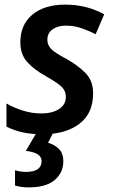

<svg xmlns="http://www.w3.org/2000/svg" viewBox="-20 -571 491 831"><path d="M165 10Q264 10 323.5 -35Q383 -80 383 -167Q383 -222 349.5 -255.5Q316 -289 266 -317Q218 -342 201.5 -359Q185 -376 185 -399Q185 -428 207.5 -444Q230 -460 264 -460Q302 -460 334 -448.5Q366 -437 394 -423L431 -509Q355 -551 262 -551Q172 -551 120 -507.5Q68 -464 68 -388Q68 -337 96.5 -304Q125 -271 179 -241Q230 -212 247.5 -194.5Q265 -177 265 -152Q265 -118 235.5 -99Q206 -80 159 -80Q118 -80 78.5 -92.5Q39 -105 8 -123V-23Q39 -7 76.5 1.5Q114 10 165 10ZM104 240Q180 240 217 208Q254 176 254 128Q254 91 234 72.5Q214 54 188 47L212 0H140L92 82Q160 90 160 126Q160 173 93 173Q70 173 45 166V232Q71 240 104 240Z"/></svg>

Font: Noto Sans UI Medium
Style: Italic
Weight: 500
Italic angle: -12°
Designer: Monotype Design Team
Foundry: Monotype Imaging Inc.
Version: Version 1.901